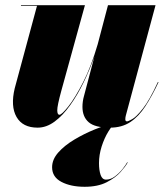

<svg xmlns="http://www.w3.org/2000/svg" viewBox="-20 -480 628 737"><path d="M470 144Q462.5 158 443 180Q423.5 202 389.5 219.5Q355.5 237 305 237Q251.5 237 215.8 218.2Q180 199.5 180 162Q180 132 203.8 105.2Q227.5 78.5 265 56Q302.5 33.5 345.2 16.2Q388 -1 426 -12.5L427 -11Q411.5 -0.5 396 24.8Q380.5 50 370.2 82.2Q360 114.5 360 146Q360 173.5 366.2 191.5Q372.5 209.5 387 209.5Q404.5 209.5 421 197.2Q437.5 185 450.2 169Q463 153 468.5 142.5ZM306 -460 215.5 -132Q199.5 -73.5 199.8 -56.5Q200 -39.5 208 -39.5Q217 -39.5 242.8 -72Q268.5 -104.5 299.5 -165.2Q330.5 -226 355 -310L394.5 -460H577L463 -36.5Q461 -29 461 -22Q461 -14 468 -14Q471.5 -14 487.2 -22.5Q503 -31 528.2 -62.8Q553.5 -94.5 586 -165L588.5 -164.5Q563.5 -111.5 538 -72.2Q512.5 -33 480.2 -11.5Q448 10 402 10Q344.5 10 320.5 -10.8Q296.5 -31.5 296.5 -70Q296.5 -80 298 -90.8Q299.5 -101.5 302 -110L342.5 -263.5Q324.5 -212.5 301 -164Q277.5 -115.5 249.2 -76Q221 -36.5 189.5 -13.2Q158 10 124.5 10Q67 10 43.5 -31Q20 -72 36.5 -141L122 -457.5H60.5V-460Z"/></svg>

Font: Bodoni* 72pt Fatface
Style: Italic
Weight: 900
Italic angle: -13°
Version: Version 2.3